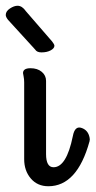

<svg xmlns="http://www.w3.org/2000/svg" viewBox="-49 -619 332 667"><path d="M111 -338V-84Q111 -38 137 -38Q182 -38 204 -146Q211 -184 236 -174Q257 -166 262 -142Q264 -135 262 -128Q219 28 119 28Q81 28 58 1Q35 -26 35 -66V-333Q35 -344 33 -353.5Q31 -363 31 -365Q31 -382 57 -382Q81 -382 96 -369.5Q111 -357 111 -338ZM73 -447 -21 -550Q-29 -560 -29 -567Q-29 -580 -14.5 -589.5Q0 -599 12 -599Q28 -599 41 -580L132 -475Q140 -465 140 -460Q140 -451 127 -444Q114 -437 95 -437Q79 -437 73 -447Z"/></svg>

Font: Grand Hotel
Style: Regular
Weight: 400
Designer: Brian J. Bonislawsky & Jim Lyles for Astigmatic (AOETI)
Foundry: Astigmatic (AOETI)
Version: Version 001.000